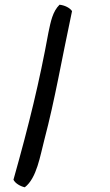

<svg xmlns="http://www.w3.org/2000/svg" viewBox="-20 -691 466 813"><path d="M37 70C44 85 66 98 85 102C136 63 150 -32 168 -100C213 -271 240 -433 285 -644C276 -658 253 -669 232 -671C203 -642 195 -601 185 -553C147 -345 104 -168 37 70Z"/></svg>

Font: Snowfall
Style: OpObl
Weight: 400
Designer: Jasper
Foundry: Cannot Into Space Fonts
Version: Version 0.9